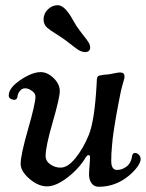

<svg xmlns="http://www.w3.org/2000/svg" viewBox="-20 -712 562 740"><path d="M233.4 -556.2Q219.7 -566.4 196.3 -581.1Q172.9 -595.7 162.6 -604.5Q147.9 -616.7 147.9 -637.7Q148.4 -660.6 165 -676.3Q181.6 -691.9 202.1 -691.9Q222.7 -691.9 244.1 -662.1Q250.5 -654.3 262 -633.3Q273.4 -612.3 286.6 -595.2Q292 -587.9 300.3 -577.1Q308.6 -566.4 312.5 -561.5Q316.4 -556.6 320.6 -549.8Q324.7 -543 326.2 -538.1Q327.6 -533.2 327.6 -528.3Q326.7 -511.2 307.6 -511.2Q302.7 -511.2 297.9 -512.7Q293 -514.2 288.8 -515.9Q284.7 -517.6 277.8 -522.5Q271 -527.3 266.4 -530.8Q261.7 -534.2 251.2 -542.5Q240.7 -550.8 233.4 -556.2ZM161.1 6.3Q127.4 6.3 93.5 -22.9Q59.6 -52.2 59.6 -80.1Q59.6 -114.7 88.1 -213.9Q116.7 -313 116.7 -339.8Q116.7 -353 101.6 -362.8Q88.9 -371.6 77.6 -371.6Q65.4 -372.1 56.9 -361.8Q48.3 -351.6 47.4 -339.8Q45.9 -327.1 34.2 -327.1Q13.7 -329.6 13.7 -344.2Q13.7 -367.2 42 -391.1Q64.5 -409.7 90.1 -421.9Q115.7 -434.1 136.7 -434.1Q163.6 -434.1 188 -409.7Q210.4 -387.2 210.4 -360.4Q210.4 -335.4 183.1 -241.2Q155.8 -147 155.8 -111.3Q155.8 -91.3 173.8 -78.6Q191.9 -65.9 213.4 -65.9Q241.2 -65.9 271 -102.8Q300.8 -139.6 322.3 -191.9Q344.7 -247.6 352.5 -388.2Q352.5 -390.6 352.8 -396.7Q353 -402.8 353.3 -405.8Q353.5 -408.7 354.7 -412.8Q356 -417 358.9 -418.9Q361.8 -420.9 366.2 -421.4Q374.5 -423.8 401.4 -425.8Q405.8 -426.3 422.4 -429.9Q439 -433.6 445.3 -432.6Q453.6 -432.1 456.8 -428Q460 -423.8 460 -415.5Q460 -412.1 457.5 -403.8Q455.1 -395.5 450.7 -379.6Q446.3 -363.8 442.9 -345.7Q442.4 -342.8 438.2 -321.5Q434.1 -300.3 432.9 -293.7Q431.6 -287.1 428 -266.8Q424.3 -246.6 422.9 -236.8Q421.4 -227.1 418.5 -208.5Q415.5 -189.9 414.3 -177.7Q413.1 -165.5 411.6 -149.7Q410.2 -133.8 409.4 -119.6Q408.7 -105.5 408.7 -92.3Q408.7 -58.1 429.2 -57.1Q449.7 -56.2 467.8 -70.1Q485.8 -84 489.3 -111.8Q491.7 -122.6 500 -122.6Q509.3 -122.1 515.6 -115.2Q522 -108.4 522 -98.1Q522 -86.4 509.5 -69.1Q497.1 -51.8 476.6 -34.7Q425.3 7.8 360.8 7.8Q343.3 7.8 333.7 -4.6Q324.2 -17.1 323.2 -35.2Q322.8 -47.9 325 -72.8Q327.1 -97.7 327.1 -107.4Q326.7 -114.3 319.8 -114.3Q317.4 -114.3 311 -106.4Q285.6 -63 240.7 -28.3Q195.8 6.3 161.1 6.3Z"/></svg>

Font: Cooper* Medium
Style: Italic
Weight: 500
Italic angle: -7°
Designer: Owen Earl
Foundry: indestructible type*
Version: Version 0.001